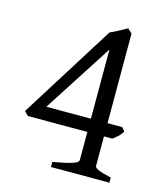

<svg xmlns="http://www.w3.org/2000/svg" viewBox="-95 -683 659 758"><g transform="rotate(15 234.5 -304.0)"><path d="M286.1 -507.8 104 -225.1H286.1ZM426.8 -210Q416.5 -194.3 408 -186.8Q399.4 -179.2 388.2 -170.9H354V-50.8Q354 -46.9 356.9 -43.7Q359.9 -40.5 367.7 -36.9Q375.5 -33.2 388.7 -29.3Q401.9 -25.4 421.9 -21V0H183.1V-21Q214.8 -26.4 234.9 -31Q254.9 -35.6 266.4 -39.8Q277.8 -43.9 282 -47.9Q286.1 -51.8 286.1 -56.2V-170.9H43L26.9 -187L269 -573.2Q289.6 -582 305.7 -591.3Q321.8 -600.6 335.9 -607.9L354 -590.8V-225.1H414.1L426.8 -210Z"/></g></svg>

Font: GentiumAlt
Style: Regular
Weight: 400
Designer: J. Victor Gaultney
Version: Version 1.02; 2005; OFL release